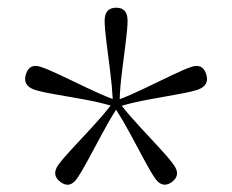

<svg xmlns="http://www.w3.org/2000/svg" viewBox="-20 -788 618 511"><path d="M185 -313Q165.5 -285 140.5 -304Q116 -322.5 135.5 -349.5Q146.5 -365 172.2 -392.5Q198 -420 226.5 -451Q255 -482 274.5 -507Q244 -516 203 -523.5Q162 -531 125.5 -537.2Q89 -543.5 71 -549.5Q39.5 -561 49 -590.5Q58.5 -621 90 -609.5Q108 -603.5 141.8 -587.5Q175.5 -571.5 213 -553.5Q250.5 -535.5 280 -524.5Q278.5 -556.5 273.2 -598.2Q268 -640 263.2 -677Q258.5 -714 258.5 -733Q258.5 -767.5 289.5 -767.5Q319.5 -767.5 319.5 -733Q319.5 -714 314.8 -676.8Q310 -639.5 304.8 -597.8Q299.5 -556 298.5 -524Q327.5 -535 365 -553Q402.5 -571 436.2 -587.2Q470 -603.5 488 -609.5Q519.5 -621 529 -590Q538 -561 507 -549.5Q489 -543.5 452.5 -537Q416 -530.5 375.2 -523Q334.5 -515.5 304 -506.5Q323.5 -481.5 352 -450.8Q380.5 -420 406 -392.5Q431.5 -365 442 -349.5Q462.5 -322.5 437.5 -303.5Q412.5 -285.5 393 -313Q382 -328.5 364.2 -361.8Q346.5 -395 326.5 -432Q306.5 -469 289 -496Q271.5 -469 251.8 -432Q232 -395 214 -361.8Q196 -328.5 185 -313Z"/></svg>

Font: Fraunces 144pt S100 Light
Style: Regular
Weight: 300
Version: Version 1.000; ttfautohint (v1.8.3)